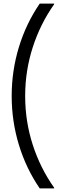

<svg xmlns="http://www.w3.org/2000/svg" viewBox="-20 -888 339 1068"><path d="M201 160Q125 49 85 -82.5Q45 -214 45 -354Q45 -494 85 -625.5Q125 -757 201 -868H281V-864Q204 -755 162 -624.5Q120 -494 120 -354Q120 -213 162 -83Q204 47 281 156V160H201Z"/></svg>

Font: Encode Sans Normal
Style: Regular
Weight: 400
Designer: Pablo Impallari, Andres Torresi
Foundry: Pablo Impallari, Andres Torresi
Version: Version 1.000; ttfautohint (v1.00) -l 8 -r 50 -G 200 -x 14 -